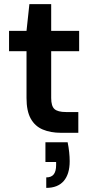

<svg xmlns="http://www.w3.org/2000/svg" viewBox="-20 -646 439 934"><path d="M276 0Q226 0 188 -16Q150 -32 129.5 -69Q109 -106 109 -169V-397H24V-496H109L123 -626H229V-496H365V-397H229V-169Q229 -130 245 -115.5Q261 -101 301 -101H361V0ZM205 268V217Q230 217 241.5 202Q253 187 253 157V142H201V46H309Q314 70 316.5 94Q319 118 319 138Q319 201 290 234.5Q261 268 205 268Z"/></svg>

Font: DM Sans 28pt SemiBold
Style: Regular
Weight: 600
Version: Version 4.004;gftools[0.9.30]